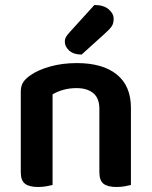

<svg xmlns="http://www.w3.org/2000/svg" viewBox="-20 -740 607 767"><path d="M377 -305Q377 -348 352.5 -368Q328 -388 286 -388Q257 -388 232.5 -381Q208 -374 190 -363V-1Q181 1 166 4Q151 7 132 7Q97 7 80 -6Q63 -19 63 -52V-373Q63 -397 73 -412Q83 -427 104 -441Q133 -461 181 -474.5Q229 -488 287 -488Q390 -488 446.5 -442.5Q503 -397 503 -309V-1Q495 1 479.5 4Q464 7 446 7Q410 7 393.5 -6Q377 -19 377 -52ZM357 -720Q394 -720 414 -703Q434 -686 434 -665Q434 -646 426 -634.5Q418 -623 399 -606L306 -522Q274 -522 256.5 -538Q239 -554 239 -573Q239 -584 243.5 -592Q248 -600 258 -611Z"/></svg>

Font: Baloo Thambi 2 SemiBold
Style: Regular
Weight: 600
Designer: Aadarsh Rajan and Ek Type
Foundry: Ek Type
Version: Version 1.640;hotconv 1.0.111;makeotfexe 2.5.65597; ttfautoh